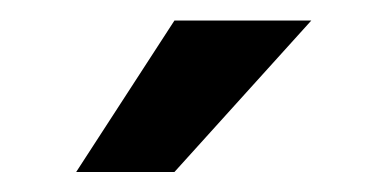

<svg xmlns="http://www.w3.org/2000/svg" viewBox="-20 -770 363 187"><path d="M54.2 -602.5 149.9 -750H283.2L149.9 -602.5Z"/></svg>

Font: Roboto Condensed Medium
Style: Regular
Weight: 500
Designer: Christian Robertson
Foundry: Google
Version: Version 3.0